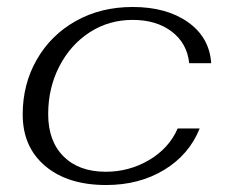

<svg xmlns="http://www.w3.org/2000/svg" viewBox="-20 -520 659 550"><path d="M45 -192Q45 -279 85.5 -349.5Q126 -420 197.5 -460Q269 -500 360 -500Q457 -500 518.5 -456.5Q580 -413 585 -339H522Q516 -396 472 -429.5Q428 -463 360 -463Q292 -463 237 -427.5Q182 -392 150 -330Q118 -268 118 -193Q118 -116 162 -72Q206 -28 283 -28Q350 -28 407 -61.5Q464 -95 489 -152H552Q522 -77 450.5 -33.5Q379 10 284 10Q174 10 109.5 -44.5Q45 -99 45 -192Z"/></svg>

Font: Fahkwang Light
Style: Italic
Weight: 300
Italic angle: -10°
Version: Version 1.000; ttfautohint (v1.6)